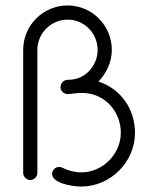

<svg xmlns="http://www.w3.org/2000/svg" viewBox="-20 -659 565 704"><path d="M278 25C385 25 475 -65 475 -172C475 -261 421 -334 341 -360C371 -391 390 -432 390 -476C390 -566 317 -639 228 -639C138 -639 65 -566 65 -476V-25C65 -11 77 1 91 1C105 1 117 -11 117 -25V-476C117 -537 167 -587 228 -587C289 -587 338 -537 338 -476C338 -421 296 -371 241 -367L226 -366C212 -365 202 -353 202 -339C202 -325 215 -314 228 -314C238 -314 248 -316 257 -317C264.6 -318 271.9 -318.4 279.1 -318.4C368.1 -318.4 423 -246.1 423 -173C423 -93 356 -27 278 -27C254 -27 230 -33 209 -44C205 -46 201 -47 197 -47C184 -47 171 -36 171 -21C171 11 240 25 278 25Z"/></svg>

Font: Comic Neue
Style: Normal
Weight: 400
Designer: Craig Rozynski
Foundry: Craig Rozynski
Version: Version 2.003